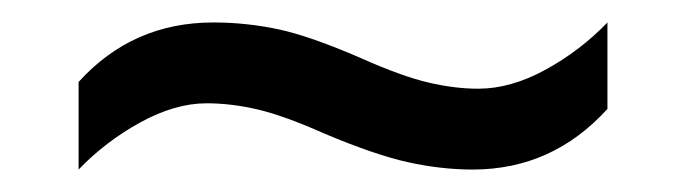

<svg xmlns="http://www.w3.org/2000/svg" viewBox="-20 -438 612 171"><path d="M269 -319Q233 -335 209.5 -340.5Q186 -346 164 -346Q136 -346 105 -329Q74 -312 50 -287V-365Q98 -418 170 -418Q199 -418 227.5 -412Q256 -406 302 -386Q338 -370 361.5 -364.5Q385 -359 406 -359Q435 -359 466 -376Q497 -393 521 -418V-341Q472 -287 401 -287Q373 -287 343.5 -293.5Q314 -300 269 -319Z"/></svg>

Font: Noto Sans Ethiopic
Style: Regular
Weight: 400
Designer: Monotype Design Team
Foundry: Monotype Imaging Inc.
Version: Version 2.102; ttfautohint (v1.8.4.7-5d5b)